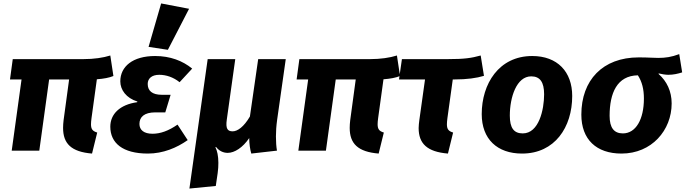

<svg xmlns="http://www.w3.org/2000/svg" viewBox="-20 -874 3978 1114"><path d="M208 0 265 -413H381L349 -177C347 -161 346 -146 346 -132C346 -41 393 7 514 17L544 -105C517 -113 508 -125 508 -153C508 -163 509 -174 511 -189L542 -414C582 -417 614 -423 638 -433L620 -552C579 -539 525 -531 464 -531H54L38 -413H105L48 0Z M954 -585 1077 -823 915 -854 842 -602ZM970 -324H919C862 -324 837 -348 837 -387C837 -418 860 -440 904 -440C944 -440 986 -426 1022 -397L1095 -476C1040 -521 968 -549 880 -549C750 -549 678 -488 678 -402C678 -353 712 -305 777 -285L776 -281C675 -267 620 -212 620 -139C620 -44 692 17 838 17C926 17 1005 -16 1069 -61L1010 -151C958 -115 911 -98 865 -98C816 -98 789 -119 789 -155C789 -195 817 -222 881 -222H939Z M1478 -531 1430 -198C1395 -138 1358 -112 1330 -112C1301 -112 1288 -126 1296 -181L1345 -531H1185L1079 220L1232 205L1243 130C1246 109 1247 89 1247 71C1247 31 1240 0 1230 -19L1233 -22C1251 2 1276 13 1301 13C1341 13 1389 -18 1426 -73C1426 -41 1431 -6 1438 17L1587 0C1583 -23 1581 -50 1581 -82C1581 -111 1583 -143 1588 -179L1638 -531Z M1871 0 1928 -413H2044L2012 -177C2010 -161 2009 -146 2009 -132C2009 -41 2056 7 2177 17L2207 -105C2180 -113 2171 -125 2171 -153C2171 -163 2172 -174 2174 -189L2205 -414C2245 -417 2277 -423 2301 -433L2283 -552C2242 -539 2188 -531 2127 -531H1717L1701 -413H1768L1711 0Z M2617 -413C2689 -413 2746 -421 2788 -434L2769 -552C2715 -537 2674 -531 2578 -531H2312L2295 -413H2446L2413 -177C2411 -161 2409 -145 2409 -131C2409 -41 2458 7 2579 17L2609 -105C2582 -113 2573 -125 2573 -153C2573 -163 2574 -174 2576 -189L2607 -413Z M3068 -549C2874 -549 2775 -387 2775 -212C2775 -67 2865 17 3009 17C3199 17 3300 -136 3300 -317C3300 -458 3214 -549 3068 -549ZM3062 -431C3113 -431 3137 -398 3137 -327C3137 -238 3107 -100 3013 -100C2962 -100 2938 -131 2938 -203C2938 -310 2977 -431 3062 -431Z M3802 -448C3817 -444 3843 -440 3857 -440C3887 -440 3913 -446 3938 -454L3921 -560C3876 -543 3841 -538 3799 -538C3765 -538 3746 -541 3686 -541C3476 -541 3353 -408 3353 -209C3353 -65 3440 17 3586 17C3761 17 3877 -118 3877 -274C3877 -344 3849 -403 3801 -445ZM3716 -302C3716 -181 3669 -100 3594 -100C3543 -100 3517 -132 3517 -202C3517 -334 3560 -435 3681 -437C3705 -400 3716 -357 3716 -302Z"/></svg>

Font: Fira Sans OT
Style: Bold Italic
Weight: 700
Italic angle: -8°
Designer: Carrois Corporate & Edenspiekermann
Foundry: Carrois Corporate GbR & Edenspiekermann AG
Version: Version 2.001